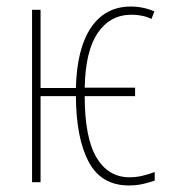

<svg xmlns="http://www.w3.org/2000/svg" viewBox="-20 -557 540 587"><path d="M374 10Q290 10 251.5 -61.5Q213 -133 212 -263H104V0H78V-527H104V-288H212Q215 -409 258.5 -473Q302 -537 380 -537Q418 -537 452 -522L443 -499Q417 -512 382 -512Q317 -512 279 -456.5Q241 -401 239 -289H393V-263H239Q239 -136 275 -75.5Q311 -15 376 -15Q396 -15 415 -19.5Q434 -24 453 -31V-5Q440 0 419 5Q398 10 374 10Z"/></svg>

Font: Noto Sans Mono ExtraCondensed Thin
Style: Regular
Weight: 100
Width: 2
Designer: Monotype Design Team
Foundry: Monotype Imaging Inc.
Version: Version 2.014; ttfautohint (v1.8.4.7-5d5b)